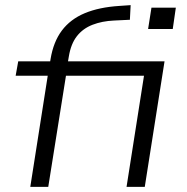

<svg xmlns="http://www.w3.org/2000/svg" viewBox="-20 -728 730 748"><path d="M98 0 166 -433H41L51 -489H194L172 -468L177 -498Q188 -565 221 -609Q254 -653 310 -676.5Q366 -700 446 -705L489 -708L486 -651L424 -648Q378 -646 340.5 -631.5Q303 -617 279.5 -587Q256 -557 248 -507L242 -472L229 -489H621L544 0H473L541 -433H237L168 0ZM557 -615 570 -698H665L653 -615Z"/></svg>

Font: Nunito Sans 10pt Expanded Light
Style: Italic
Weight: 300
Width: 7
Italic angle: -9°
Designer: Vernon Adams
Foundry: Vernon Adams
Version: Version 3.101;gftools[0.9.27]